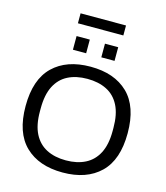

<svg xmlns="http://www.w3.org/2000/svg" viewBox="-144 -1124 1076 1245"><g transform="rotate(15 394.0 -501.5)"><path d="M393.8 12Q233.7 12 142.6 -76.1Q51.4 -164.3 51.4 -343Q51.4 -521.7 142.6 -609.9Q233.7 -698 393.8 -698Q554.3 -698 645.4 -609.9Q736.5 -521.7 736.5 -343Q736.5 -164.3 645.4 -76.1Q554.3 12 393.8 12ZM393.8 -69.5Q469.2 -69.5 524 -97.4Q578.9 -125.3 608.7 -183.2Q638.5 -241.2 638.5 -331.9V-353Q638.5 -444.8 608.7 -503Q578.9 -561.2 524 -588.8Q469.2 -616.5 393.8 -616.5Q318.8 -616.5 264.2 -588.8Q209.6 -561.2 179.8 -503Q150.1 -444.8 150.1 -353V-331.9Q150.1 -241.2 179.8 -183.2Q209.6 -125.3 264.2 -97.4Q318.8 -69.5 393.8 -69.5ZM253.4 -774.5V-866.2H342.2V-774.5ZM444 -774.5V-866.2H532.8V-774.5ZM240.3 -948.5V-1015.4H545.3V-948.5Z"/></g></svg>

Font: Archivo Variable SemiBold
Style: Regular
Weight: 600
Designer: Hector Gatti
Foundry: Omnibus-Type
Version: Version 2.001